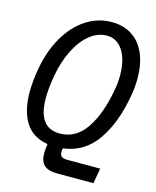

<svg xmlns="http://www.w3.org/2000/svg" viewBox="-129 -822 857 1057"><g transform="rotate(15 300.0 -293.5)"><path d="M202 59Q202 38 207 5.5Q119 -9 78.2 -75Q37.5 -141 37.5 -246.5Q37.5 -308.5 50.5 -381Q69 -486 115.5 -566.2Q162 -646.5 229.5 -690.8Q297 -735 376 -735Q444 -735 492.8 -702.8Q541.5 -670.5 566.8 -611Q592 -551.5 592 -471.5Q592 -421.5 582.5 -369Q554.5 -209.5 484.2 -109Q414 -8.5 294.5 6.5Q292 20 292 29Q292 45 301.2 53Q310.5 61 334.5 61H522L506.5 148H302.5Q247.5 148 224.8 125.8Q202 103.5 202 59ZM487.5 -381Q495 -424 495 -463.5Q495 -519 480.5 -562.5Q466 -606 437.5 -631Q409 -656 369.5 -656Q317 -656 271.2 -618.8Q225.5 -581.5 192.8 -516Q160 -450.5 145.5 -369Q132 -293.5 132 -238Q132 -68 255.5 -68Q348 -68 405.2 -153Q462.5 -238 487.5 -381Z"/></g></svg>

Font: JuliaMono Italic
Style: Regular
Weight: 400
Italic angle: -9°
Monospace: yes
Designer: cormullion
Foundry: corm
Version: Version 0.049; ttfautohint (v1.8.4)